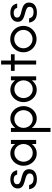

<svg xmlns="http://www.w3.org/2000/svg" viewBox="1204 -1854 901 3348"><g transform="rotate(-90 1654.0 -180.5)"><path d="M27 -123H101Q112 -81 138.5 -63Q165 -45 207 -45Q255 -45 279 -63Q303 -81 303 -117Q303 -138 286 -154Q269 -170 234 -181Q215 -187 195 -192Q173 -198 149 -205.5Q125 -213 109 -220Q41 -252 41 -317Q41 -381 86 -415.5Q131 -450 197 -450Q264 -450 305 -423Q346 -396 360 -331H285Q275 -364 253.5 -378Q232 -392 195 -392Q161 -392 138 -377.5Q115 -363 115 -334Q115 -305 133 -291Q151 -277 183 -267L199 -263Q224 -257 256.5 -248Q289 -239 309 -229Q377 -197 377 -126Q377 -56 328.5 -21.5Q280 13 203 13Q126 13 82 -21Q38 -55 27 -123Z M437 -220Q437 -280 465 -333Q493 -386 542 -418Q591 -450 651 -450Q752 -450 817 -365V-440H887V0H817V-75Q786 -35 744.5 -12.5Q703 10 651 10Q591 10 542 -22Q493 -54 465 -107Q437 -160 437 -220ZM817 -220Q817 -262 797 -299Q777 -336 741.5 -358Q706 -380 662 -380Q618 -380 582.5 -358Q547 -336 527 -299Q507 -262 507 -220Q507 -178 527 -141Q547 -104 582.5 -82Q618 -60 662 -60Q706 -60 741.5 -82Q777 -104 797 -141Q817 -178 817 -220Z M1027 -440H1097V-365Q1128 -405 1169.5 -427.5Q1211 -450 1263 -450Q1323 -450 1372 -418Q1421 -386 1449 -333Q1477 -280 1477 -220Q1477 -160 1449 -107Q1421 -54 1372 -22Q1323 10 1263 10Q1211 10 1169.5 -12.5Q1128 -35 1097 -75V250H1027ZM1407 -220Q1407 -262 1387 -299Q1367 -336 1331.5 -358Q1296 -380 1252 -380Q1208 -380 1172.5 -358Q1137 -336 1117 -299Q1097 -262 1097 -220Q1097 -178 1117 -141Q1137 -104 1172.5 -82Q1208 -60 1252 -60Q1296 -60 1331.5 -82Q1367 -104 1387 -141Q1407 -178 1407 -220Z M1547 -220Q1547 -280 1575 -333Q1603 -386 1652 -418Q1701 -450 1761 -450Q1862 -450 1927 -365V-440H1997V0H1927V-75Q1896 -35 1854.5 -12.5Q1813 10 1761 10Q1701 10 1652 -22Q1603 -54 1575 -107Q1547 -160 1547 -220ZM1927 -220Q1927 -262 1907 -299Q1887 -336 1851.5 -358Q1816 -380 1772 -380Q1728 -380 1692.5 -358Q1657 -336 1637 -299Q1617 -262 1617 -220Q1617 -178 1637 -141Q1657 -104 1692.5 -82Q1728 -60 1772 -60Q1816 -60 1851.5 -82Q1887 -104 1907 -141Q1927 -178 1927 -220Z M2202 -375H2092V-440H2202V-611H2272V-440H2381V-375H2272V0H2202Z M2416 -222Q2416 -285 2446.5 -338Q2477 -391 2530 -421.5Q2583 -452 2646 -452Q2709 -452 2762 -421.5Q2815 -391 2845.5 -338Q2876 -285 2876 -222Q2876 -159 2845 -106.5Q2814 -54 2761 -23.5Q2708 7 2646 7Q2584 7 2531 -23.5Q2478 -54 2447 -106.5Q2416 -159 2416 -222ZM2806 -222Q2806 -266 2784.5 -302.5Q2763 -339 2726.5 -360.5Q2690 -382 2646 -382Q2602 -382 2565.5 -360.5Q2529 -339 2507.5 -302.5Q2486 -266 2486 -222Q2486 -179 2507.5 -142.5Q2529 -106 2566 -84.5Q2603 -63 2646 -63Q2689 -63 2726 -84.5Q2763 -106 2784.5 -142.5Q2806 -179 2806 -222Z M2933 -123H3007Q3018 -81 3044.5 -63Q3071 -45 3113 -45Q3161 -45 3185 -63Q3209 -81 3209 -117Q3209 -138 3192 -154Q3175 -170 3140 -181Q3121 -187 3101 -192Q3079 -198 3055 -205.5Q3031 -213 3015 -220Q2947 -252 2947 -317Q2947 -381 2992 -415.5Q3037 -450 3103 -450Q3170 -450 3211 -423Q3252 -396 3266 -331H3191Q3181 -364 3159.5 -378Q3138 -392 3101 -392Q3067 -392 3044 -377.5Q3021 -363 3021 -334Q3021 -305 3039 -291Q3057 -277 3089 -267L3105 -263Q3130 -257 3162.5 -248Q3195 -239 3215 -229Q3283 -197 3283 -126Q3283 -56 3234.5 -21.5Q3186 13 3109 13Q3032 13 2988 -21Q2944 -55 2933 -123Z"/></g></svg>

Font: Teachers[wght]
Style: Regular
Weight: 400
Designer: Alfredo Marco Pradil & Chank Diesel
Version: Version 1.000;Glyphs 3.1.2 (3151)